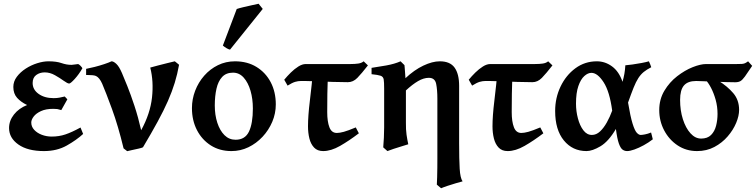

<svg xmlns="http://www.w3.org/2000/svg" viewBox="-20 -799 4071 1034"><path d="M423.8 -431.6Q405.3 -398.9 382.6 -374Q359.9 -349.1 352.5 -349.1Q343.8 -349.1 323.2 -364Q302.7 -378.9 275.9 -394Q249 -409.2 220.7 -409.2Q194.3 -409.2 175 -395Q155.8 -380.9 155.8 -352.1Q155.8 -316.4 187.7 -293.5Q219.7 -270.5 268.6 -270.5Q287.1 -270.5 300.5 -273.2Q314 -275.9 328.6 -279.3L342.8 -264.2L310.1 -206.1Q295.9 -210.4 288.6 -211.7Q281.2 -212.9 267.1 -212.9Q227.1 -212.9 200.7 -200.7Q174.3 -188.5 161.4 -171.4Q148.4 -154.3 148.4 -139.2Q148.4 -116.7 164.3 -99.6Q180.2 -82.5 205.3 -73Q230.5 -63.5 258.3 -63.5Q297.9 -63.5 332 -75Q366.2 -86.4 413.6 -112.3L427.7 -77.6Q392.1 -44.9 339.4 -15.1Q286.6 14.6 216.8 14.6Q128.9 14.6 78.9 -20.8Q28.8 -56.2 28.8 -109.4Q28.8 -148.9 55.2 -182.4Q81.5 -215.8 126 -233.4Q92.3 -249.5 72 -272.2Q51.8 -294.9 51.8 -330.6Q51.8 -360.4 70.6 -385.5Q89.4 -410.6 118.4 -429.4Q147.5 -448.2 180.2 -458.5Q212.9 -468.8 241.2 -468.8Q284.2 -468.8 311.3 -459.2Q338.4 -449.7 365.2 -449.7Q368.7 -449.7 382.8 -451.7Q397 -453.6 400.9 -454.1Q406.2 -452.1 413.6 -444.6Q420.9 -437 423.8 -431.6Z M944.3 -450.2Q935.5 -400.4 921.1 -353.3Q906.7 -306.2 884.3 -255.1Q861.8 -204.1 828.9 -143.6Q795.9 -83 750 -5.9Q745.1 -2.9 727.1 1.2Q709 5.4 690.4 9.3Q671.9 13.2 665 15.1L645.5 0Q616.2 -121.6 583 -212.2Q549.8 -302.7 530.3 -348.1Q515.6 -380.9 497.1 -389.6Q489.7 -393.1 477.1 -394Q464.4 -395 454.1 -395Q443.8 -395 443.8 -395V-428.2Q464.4 -432.1 490.2 -438.7Q516.1 -445.3 540.5 -453.4Q564.9 -461.4 580.6 -468.8Q591.8 -468.8 606.7 -454.8Q621.6 -440.9 636.7 -405.8Q647.5 -380.9 665.8 -335.2Q684.1 -289.6 704.1 -229Q724.1 -168.5 740.2 -97.7Q789.1 -187 798.6 -273.9Q808.1 -360.8 789.1 -435.1Q804.2 -439.5 830.6 -446.3Q856.9 -453.1 882.6 -459.5Q908.2 -465.8 921.4 -468.8Q924.8 -466.3 933.1 -459.5Q941.4 -452.6 944.3 -450.2Z M1465.3 -236.8Q1465.3 -188 1446.3 -143.1Q1427.2 -98.1 1394 -62.5Q1360.8 -26.9 1317.9 -6.1Q1274.9 14.6 1226.6 14.6Q1163.6 14.6 1115.7 -15.6Q1067.9 -45.9 1040.8 -98.1Q1013.7 -150.4 1013.7 -216.8Q1013.7 -265.1 1031 -310.3Q1048.3 -355.5 1079.8 -391.4Q1111.3 -427.2 1153.6 -448Q1195.8 -468.8 1245.6 -468.8Q1312 -468.8 1361.3 -438.5Q1410.6 -408.2 1438 -356Q1465.3 -303.7 1465.3 -236.8ZM1341.8 -214.8Q1341.8 -266.6 1329.1 -310.3Q1316.4 -354 1292.5 -380.9Q1268.6 -407.7 1234.9 -407.7Q1197.8 -407.7 1176.3 -384.5Q1154.8 -361.3 1145.8 -321.3Q1136.7 -281.2 1136.7 -231Q1136.7 -179.7 1150.4 -137.7Q1164.1 -95.7 1189 -71Q1213.9 -46.4 1248.5 -46.4Q1299.8 -46.4 1320.8 -90.3Q1341.8 -134.3 1341.8 -214.8ZM1218.8 -531.7Q1210.4 -533.2 1199.5 -539.8Q1188.5 -546.4 1180.2 -553.7L1254.9 -750.5Q1265.6 -754.4 1288.8 -760Q1312 -765.6 1335.9 -770.8Q1359.9 -775.9 1372.6 -778.8L1395 -751Z M1961.4 -446.8Q1927.2 -402.8 1904.5 -379.6Q1881.8 -356.4 1853.5 -356.4Q1814.9 -356.4 1771.5 -357.9Q1728 -359.4 1688.7 -361.1Q1649.4 -362.8 1623.5 -362.8H1600.1Q1585.4 -362.8 1569.6 -358.2Q1553.7 -353.5 1528.8 -337.9L1510.7 -369.6Q1526.4 -388.7 1546.1 -408.2Q1565.9 -427.7 1586.9 -440.9Q1607.9 -454.1 1626.5 -454.1Q1667.5 -454.1 1713.1 -454.1Q1758.8 -454.1 1799.6 -454.1Q1840.3 -454.1 1867.2 -454.1Q1891.6 -454.1 1909.7 -456.8Q1927.7 -459.5 1938.5 -468.8ZM1912.6 -81.1Q1859.9 -41 1811.3 -13.2Q1762.7 14.6 1720.2 14.6Q1689.5 14.6 1671.6 -4.2Q1653.8 -22.9 1646.2 -53.2Q1638.7 -83.5 1638.7 -118.7Q1638.7 -174.3 1648.7 -256.3Q1658.7 -338.4 1667 -429.2L1748 -426.3Q1743.7 -348.1 1742.9 -293Q1742.2 -237.8 1742.2 -195.3Q1742.2 -144.5 1753.9 -113.8Q1765.6 -83 1793.9 -83Q1809.1 -83 1831.5 -89.1Q1854 -95.2 1896 -112.8Z M2348.6 -468.8Q2403.8 -468.8 2428.2 -434.8Q2452.6 -400.9 2452.6 -336.9Q2452.6 -335.4 2452.6 -313.2Q2452.6 -291 2452.6 -256.6Q2452.6 -222.2 2452.6 -183.6Q2452.6 -145 2452.6 -110.1Q2452.6 -75.2 2452.6 -52.5Q2452.6 -29.8 2452.6 -27.3Q2452.6 59.6 2455.6 109.4Q2458.5 159.2 2471.2 177.7Q2456.1 181.6 2433.8 188.2Q2411.6 194.8 2390.1 201.9Q2368.7 209 2355.5 214.8L2332.5 195.3Q2333.5 182.1 2334.2 156.2Q2335 130.4 2335.2 102.8Q2335.4 75.2 2335.4 56.2Q2335.4 55.7 2335.4 32.2Q2335.4 8.8 2335.4 -27.8Q2335.4 -64.5 2335.4 -105.7Q2335.4 -147 2335.4 -183.8Q2335.4 -220.7 2335.4 -243.9Q2335.4 -267.1 2335.4 -267.6Q2335.4 -314.9 2328.9 -347.4Q2322.3 -379.9 2289.6 -379.9Q2261.7 -379.9 2231.2 -362.1Q2200.7 -344.2 2166 -312Q2166 -312 2166 -294.7Q2166 -277.3 2166 -251.7Q2166 -226.1 2166 -200.2Q2166 -174.3 2166 -156.7Q2166 -139.2 2166 -139.2Q2165.5 -100.1 2169.4 -73.5Q2173.3 -46.9 2178.7 -22Q2164.6 -17.6 2143.1 -11Q2121.6 -4.4 2100.6 2.4Q2079.6 9.3 2066.4 14.6L2043.9 -5.4Q2045.9 -24.9 2047.4 -57.9Q2048.8 -90.8 2048.8 -112.8Q2048.8 -113.3 2048.8 -134.5Q2048.8 -155.8 2048.8 -186.5Q2048.8 -217.3 2048.8 -248Q2048.8 -278.8 2048.8 -300Q2048.8 -321.3 2048.8 -321.8Q2048.8 -356 2046.4 -371.1Q2043.9 -386.2 2029.8 -391.1Q2015.6 -396 1981 -399.4V-433.6Q2015.6 -438.5 2060.3 -446.5Q2105 -454.6 2137.2 -468.8L2158.2 -448.2Q2158.2 -448.2 2159.2 -437.5Q2160.2 -426.8 2161.1 -413.1Q2162.1 -399.4 2162.8 -388.7Q2163.6 -377.9 2163.6 -377.9Q2210.9 -422.4 2259.8 -445.6Q2308.6 -468.8 2348.6 -468.8Z M2955.1 -446.8Q2920.9 -402.8 2898.2 -379.6Q2875.5 -356.4 2847.2 -356.4Q2808.6 -356.4 2765.1 -357.9Q2721.7 -359.4 2682.4 -361.1Q2643.1 -362.8 2617.2 -362.8H2593.8Q2579.1 -362.8 2563.2 -358.2Q2547.4 -353.5 2522.5 -337.9L2504.4 -369.6Q2520 -388.7 2539.8 -408.2Q2559.6 -427.7 2580.6 -440.9Q2601.6 -454.1 2620.1 -454.1Q2661.1 -454.1 2706.8 -454.1Q2752.4 -454.1 2793.2 -454.1Q2834 -454.1 2860.8 -454.1Q2885.3 -454.1 2903.3 -456.8Q2921.4 -459.5 2932.1 -468.8ZM2906.2 -81.1Q2853.5 -41 2804.9 -13.2Q2756.3 14.6 2713.9 14.6Q2683.1 14.6 2665.3 -4.2Q2647.5 -22.9 2639.9 -53.2Q2632.3 -83.5 2632.3 -118.7Q2632.3 -174.3 2642.3 -256.3Q2652.3 -338.4 2660.6 -429.2L2741.7 -426.3Q2737.3 -348.1 2736.6 -293Q2735.8 -237.8 2735.8 -195.3Q2735.8 -144.5 2747.6 -113.8Q2759.3 -83 2787.6 -83Q2802.7 -83 2825.2 -89.1Q2847.7 -95.2 2889.6 -112.8Z M3138.7 14.6Q3063.5 14.6 3016.6 -42.7Q2969.7 -100.1 2969.7 -201.2Q2969.7 -272 2998.8 -332.8Q3027.8 -393.6 3078.6 -431.2Q3129.4 -468.8 3194.3 -468.8Q3238.8 -468.8 3276.1 -441.4Q3313.5 -414.1 3332.5 -358.4Q3338.9 -380.9 3342.5 -401.1Q3346.2 -421.4 3347.7 -447.3Q3361.8 -448.2 3386 -451.7Q3410.2 -455.1 3434.8 -459.7Q3459.5 -464.4 3474.6 -468.8Q3477.5 -463.9 3481.7 -452.6Q3485.8 -441.4 3487.3 -437Q3463.4 -424.8 3447 -411.6Q3430.7 -398.4 3417.7 -378.4Q3404.8 -358.4 3392.1 -326.7Q3379.4 -294.9 3362.3 -246.6Q3375 -170.4 3386.7 -133.1Q3398.4 -95.7 3409.4 -84Q3420.4 -72.3 3430.2 -72.3Q3438 -72.3 3453.4 -75.2Q3468.8 -78.1 3486.3 -85.4Q3487.8 -81.1 3490.7 -68.6Q3493.7 -56.2 3495.6 -48.8Q3473.1 -31.2 3446.8 -16.8Q3420.4 -2.4 3396.5 6.1Q3372.6 14.6 3357.4 14.6Q3343.8 14.6 3332.8 6.8Q3321.8 -1 3312.7 -26.4Q3303.7 -51.8 3296.9 -104.5Q3257.3 -37.1 3213.6 -11.2Q3169.9 14.6 3138.7 14.6ZM3167.5 -72.3Q3191.4 -72.3 3211.4 -91.1Q3231.4 -109.9 3248 -139.6Q3264.6 -169.4 3276.9 -203.1Q3263.2 -306.2 3230.5 -356.4Q3197.8 -406.7 3165 -406.7Q3146 -406.7 3126.7 -389.4Q3107.4 -372.1 3094.7 -335.4Q3082 -298.8 3082 -240.7Q3082 -200.2 3092.3 -161.4Q3102.5 -122.6 3121.6 -97.4Q3140.6 -72.3 3167.5 -72.3Z M3939.5 -356Q3921.9 -356 3891.1 -356.9Q3860.4 -357.9 3826.9 -359.1Q3793.5 -360.4 3766.6 -361.6Q3739.7 -362.8 3729 -362.8Q3684.1 -362.8 3663.3 -338.6Q3642.6 -314.5 3642.6 -261.2Q3642.6 -204.1 3657.7 -156.7Q3672.9 -109.4 3698.5 -81.1Q3724.1 -52.7 3755.9 -52.7Q3790 -52.7 3809.3 -72Q3828.6 -91.3 3836.4 -121.8Q3844.2 -152.3 3844.2 -185.5Q3844.2 -225.6 3834 -262Q3823.7 -298.3 3809.1 -326.2Q3794.4 -354 3780.3 -368.2H3779.8Q3780.8 -368.2 3795.7 -368.4Q3810.5 -368.7 3827.6 -367.7Q3844.7 -366.7 3851.1 -362.8Q3897 -334.5 3928.7 -297.6Q3960.4 -260.7 3960.4 -207Q3960.4 -175.3 3944.6 -137.2Q3928.7 -99.1 3898.9 -64.5Q3869.1 -29.8 3827.4 -7.6Q3785.6 14.6 3733.9 14.6Q3675.3 14.6 3629.4 -15.9Q3583.5 -46.4 3556.9 -96.7Q3530.3 -147 3530.3 -206.1Q3530.3 -264.2 3557.9 -310.3Q3585.4 -356.4 3626.7 -388.4Q3668 -420.4 3710.4 -437.3Q3752.9 -454.1 3782.7 -454.1Q3824.2 -454.1 3865.2 -454.1Q3906.2 -454.1 3946.8 -454.1Q3966.3 -454.1 3975.8 -454.8Q3985.4 -455.6 3991.9 -458.5Q3998.5 -461.4 4008.8 -468.8L4030.8 -444.3Q4005.4 -405.8 3991.7 -387Q3978 -368.2 3967.3 -362.1Q3956.5 -356 3939.5 -356Z"/></svg>

Font: Gentium Plus
Style: Bold
Weight: 700
Designer: Victor Gaultney, Annie Olsen, Iska Routamaa, Becca Hirsbrunner
Foundry: SIL International
Version: Version 6.101